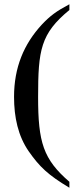

<svg xmlns="http://www.w3.org/2000/svg" viewBox="-20 -714 373 902"><path d="M306 140C183 34 159 -46 159 -258C159 -479 171 -556 306 -667V-694C244 -661 216 -640 177 -599C92 -507 46 -397 46 -259C46 -163 65 -75 115 -3C166 70 206 108 306 168Z"/></svg>

Font: XITS Math
Style: Bold
Weight: 700
Designer: MicroPress Inc., with final additions and corrections provided by Coen Hoffman, Elsevier (retired)
Version: Version 1.302